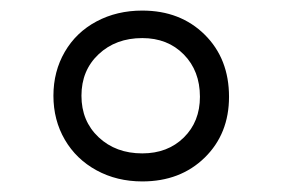

<svg xmlns="http://www.w3.org/2000/svg" viewBox="-20 -530 533 363"><path d="M413 -347Q413 -277 367 -232Q321 -187 249 -187Q201 -187 162.5 -208Q124 -229 102.5 -266Q81 -303 81 -349Q81 -395 102.5 -432Q124 -469 162.5 -489.5Q201 -510 249 -510Q321 -510 367 -464.5Q413 -419 413 -347ZM134 -349Q134 -301 166.5 -270.5Q199 -240 249 -240Q297 -240 327.5 -270Q358 -300 358 -347Q358 -396 327.5 -427Q297 -458 249 -458Q199 -458 166.5 -427.5Q134 -397 134 -349Z"/></svg>

Font: Poppins A&M
Style: Regular-A&M
Weight: 400
Designer: Ninad Kale (Devanagari), Jonny Pinhorn (Latin)
Foundry: Indian Type Foundry
Version: 4.004